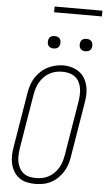

<svg xmlns="http://www.w3.org/2000/svg" viewBox="-69 -1150 663 1201"><g transform="rotate(5 262.0 -550.0)"><path d="M198 8Q171 8 145 2Q119 -4 98.5 -19Q78 -34 64.5 -56Q51 -78 45 -103.5Q39 -129 39.5 -156Q40 -183 45 -210L102 -555Q106 -580 114 -604.5Q122 -629 136 -651Q150 -673 169.5 -691.5Q189 -710 212.5 -722Q236 -734 261 -740Q286 -746 311 -746Q338 -746 363.5 -738.5Q389 -731 410 -716.5Q431 -702 444.5 -679.5Q458 -657 464 -632Q470 -607 469.5 -579.5Q469 -552 464 -525L407 -180Q403 -155 395 -130.5Q387 -106 373 -84Q359 -62 339.5 -43.5Q320 -25 296.5 -13Q273 -1 248 3.5Q223 8 198 8ZM199 -29Q220 -29 240.5 -33Q261 -37 279.5 -47Q298 -57 314 -72.5Q330 -88 341 -106.5Q352 -125 358 -145Q364 -165 368 -186L425 -531Q428 -552 429 -573.5Q430 -595 426 -615.5Q422 -636 412.5 -654Q403 -672 386.5 -684Q370 -696 349.5 -701Q329 -706 308 -706Q287 -706 267 -701.5Q247 -697 228.5 -687Q210 -677 194.5 -661.5Q179 -646 168 -627.5Q157 -609 151 -589.5Q145 -570 141 -549L84 -204Q81 -183 80 -161.5Q79 -140 83 -120Q87 -100 96.5 -82Q106 -64 121.5 -51.5Q137 -39 157.5 -34Q178 -29 199 -29ZM440 -846Q431 -846 422.5 -849Q414 -852 408.5 -859Q403 -866 401.5 -875.5Q400 -885 402 -895Q403 -901 406 -907Q409 -913 415 -917Q421 -921 427.5 -922.5Q434 -924 440 -924Q450 -924 458.5 -921Q467 -918 472.5 -911Q478 -904 479.5 -894.5Q481 -885 479 -875Q478 -869 474.5 -863Q471 -857 465.5 -853Q460 -849 453.5 -847.5Q447 -846 440 -846ZM240 -846Q231 -846 222.5 -849Q214 -852 208.5 -859Q203 -866 201.5 -875.5Q200 -885 202 -895Q203 -901 206 -907Q209 -913 215 -917Q221 -921 227.5 -922.5Q234 -924 240 -924Q250 -924 258.5 -921Q267 -918 272.5 -911Q278 -904 279.5 -894.5Q281 -885 279 -875Q278 -869 274.5 -863Q271 -857 265.5 -853Q260 -849 253.5 -847.5Q247 -846 240 -846ZM224 -1072V-1108H524V-1072Z"/></g></svg>

Font: Iosevka Slab Extralight
Style: Italic
Weight: 200
Italic angle: -9°
Monospace: yes
Designer: Belleve Invis
Foundry: Belleve Invis
Version: Version 11.1.1; ttfautohint (v1.8.3)